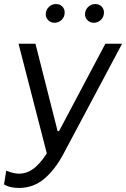

<svg xmlns="http://www.w3.org/2000/svg" viewBox="-38 -737 626 953"><path d="M-18 178 -7 110Q29 125 56 125Q101 125 138.5 92Q176 59 209 -1L202 54L54 -520H138L248 -86H255L485 -520H568L279 23Q236 105 181.5 150.5Q127 196 56 196Q37 196 17 192Q-3 188 -18 178ZM189 -666Q189 -687 204 -702Q219 -717 240 -717Q259 -717 271 -705Q283 -693 283 -675Q283 -653 268 -638.5Q253 -624 232 -624Q214 -624 201.5 -636.5Q189 -649 189 -666ZM384 -666Q384 -687 399 -702Q414 -717 435 -717Q454 -717 466 -705Q478 -693 478 -675Q478 -653 463 -638.5Q448 -624 427 -624Q409 -624 396.5 -636.5Q384 -649 384 -666Z"/></svg>

Font: Fixel Italic Variable Display Thin
Style: Italic
Weight: 100
Italic angle: -10°
Designer: AlfaBravo + MacPaw
Foundry: Kyrylo Tkachov, Marchela Mozhyna, Serhii Makarenko, Maria Weinstein, Zakhar Kryvoshyya
Version: Version 1.210;Glyphs 3.2 (3217)